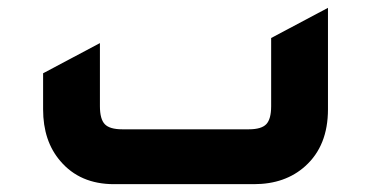

<svg xmlns="http://www.w3.org/2000/svg" viewBox="-20 -470 947 490"><path d="M271 0Q184 0 134 -59Q90 -110 90 -191V-283L235 -360V-199Q235 -166 247.5 -153Q260 -140 292 -140H615Q647 -140 659.5 -153Q672 -166 672 -199V-373L817 -450V-191Q817 -98 759 -46Q708 0 628 0Z"/></svg>

Font: Tajawal ExtraBold
Style: Regular
Weight: 800
Designer: Boutros Fonts
Foundry: Created by Boutros International 2017
Version: Version 1.700